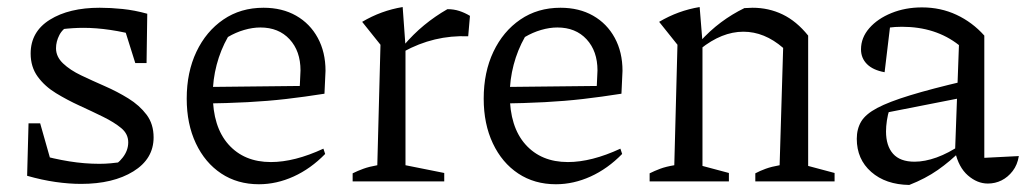

<svg xmlns="http://www.w3.org/2000/svg" viewBox="-20 -515 2917 545"><path d="M210 7Q176 7 137.5 1.5Q99 -4 57 -16L87 -77Q133 -64 176.5 -57Q220 -50 262 -50Q279 -50 294.5 -51.5Q310 -53 326 -55L292 -39Q313 -48 328.5 -68Q344 -88 344 -111Q344 -135 324 -151.5Q304 -168 272.5 -183.5Q241 -199 206 -215Q171 -231 139 -250.5Q107 -270 87 -297.5Q67 -325 67 -363Q67 -425 121.5 -459Q176 -493 263 -493Q294 -493 328 -489.5Q362 -486 398 -476L377 -412Q334 -424 293.5 -430Q253 -436 217 -436Q202 -436 186.5 -435Q171 -434 154 -432L179 -444Q158 -434 148.5 -415.5Q139 -397 139 -378Q139 -354 159 -335Q179 -316 210.5 -301Q242 -286 277.5 -270.5Q313 -255 344.5 -235.5Q376 -216 396 -189.5Q416 -163 416 -125Q416 -64 358.5 -28.5Q301 7 210 7ZM57 -16 61 -165H94L136 -17ZM364 -336 320 -476H398L396 -336Z M715 8Q654 8 608 -22.5Q562 -53 536 -108Q510 -163 510 -235Q510 -310 537.5 -368Q565 -426 614 -459.5Q663 -493 728 -493Q781 -493 820.5 -470.5Q860 -448 882 -407.5Q904 -367 904 -314L901 -249Q844 -240 792 -234Q740 -228 683 -225Q626 -222 555 -221L556 -268L831 -271L833 -315Q833 -370 802 -403.5Q771 -437 719 -437Q697 -437 673 -430Q649 -423 627 -410Q606 -373 595 -331Q584 -289 584 -247Q584 -155 628.5 -105Q673 -55 749 -55Q816 -55 898 -93L903 -78Q862 -36 813.5 -14Q765 8 715 8Z M1309 -412Q1212 -416 1125 -368V-385Q1153 -418 1184 -443.5Q1215 -469 1250 -489Q1268 -489 1283.5 -484Q1299 -479 1314 -470ZM981 0V-23Q995 -30 1011.5 -36Q1028 -42 1051 -46L1060 -388L1008 -453Q1062 -485 1123 -495L1131 -384V-46L1241 -24V0Z M1558 8Q1497 8 1451 -22.5Q1405 -53 1379 -108Q1353 -163 1353 -235Q1353 -310 1380.5 -368Q1408 -426 1457 -459.5Q1506 -493 1571 -493Q1624 -493 1663.5 -470.5Q1703 -448 1725 -407.5Q1747 -367 1747 -314L1744 -249Q1687 -240 1635 -234Q1583 -228 1526 -225Q1469 -222 1398 -221L1399 -268L1674 -271L1676 -315Q1676 -370 1645 -403.5Q1614 -437 1562 -437Q1540 -437 1516 -430Q1492 -423 1470 -410Q1449 -373 1438 -331Q1427 -289 1427 -247Q1427 -155 1471.5 -105Q1516 -55 1592 -55Q1659 -55 1741 -93L1746 -78Q1705 -36 1656.5 -14Q1608 8 1558 8Z M1824 0V-23Q1838 -30 1854 -36Q1870 -42 1894 -46L1903 -388L1851 -453Q1905 -485 1966 -495L1974 -396V-44L2049 -24V0ZM2124 0V-23Q2137 -30 2153.5 -36Q2170 -42 2193 -46L2203 -379L2274 -414V-44L2349 -24V0ZM1968 -376 1966 -396Q1995 -428 2026.5 -451.5Q2058 -475 2093 -492Q2099 -492 2105 -492.5Q2111 -493 2116 -493Q2162 -493 2201.5 -474Q2241 -455 2274 -414L2203 -379Q2150 -425 2090 -425Q2029 -425 1968 -376Z M2784 6Q2754 6 2727.5 -17Q2701 -40 2691 -85L2702 -387Q2636 -439 2540 -439Q2521 -439 2502 -436.5Q2483 -434 2466 -430L2508 -452L2491 -310Q2458 -316 2441 -333Q2424 -350 2424 -375Q2424 -408 2447.5 -435Q2471 -462 2510.5 -478Q2550 -494 2597 -494Q2650 -494 2695 -473Q2740 -452 2774 -414V-67L2872 -72Q2868 -47 2854.5 -29.5Q2841 -12 2823 -3Q2805 6 2784 6ZM2561 10Q2494 9 2453 -27Q2412 -63 2412 -121Q2412 -149 2424.5 -170Q2437 -191 2470 -208.5Q2503 -226 2563.5 -244.5Q2624 -263 2718 -285V-239L2479 -192L2505 -205Q2500 -190 2497.5 -173Q2495 -156 2495 -142Q2495 -101 2515 -78.5Q2535 -56 2576 -56Q2605 -56 2638.5 -68Q2672 -80 2709 -105V-89Q2677 -57 2642 -32.5Q2607 -8 2561 10Z"/></svg>

Font: Piazzolla 24pt
Style: Regular
Weight: 400
Designer: Juan Pablo del Peral
Foundry: Huerta Tipografica
Version: Version 2.005